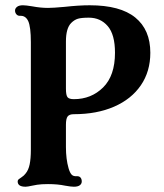

<svg xmlns="http://www.w3.org/2000/svg" viewBox="-20 -698 620 728"><path d="M47 -10Q47 -15 50.5 -18Q54 -21 62.5 -26.5Q71 -32 77 -40Q88 -53 92.5 -75Q97 -97 97 -130V-538Q97 -596 87 -618Q77 -639 57 -638H55Q47 -638 42 -644Q37 -650 37 -658Q37 -666 44.5 -672Q52 -678 67 -678Q78 -678 102 -674Q134 -668 162 -668Q181 -668 225 -672Q279 -678 320 -678Q436 -678 493 -631.5Q550 -585 550 -498Q550 -427 514 -374.5Q478 -322 412.5 -293.5Q347 -265 260 -265Q243 -265 236.5 -256.5Q230 -248 230 -225V-140Q230 -95 240 -60Q245 -43 251.5 -36Q258 -29 270 -30H272Q281 -30 285.5 -24.5Q290 -19 290 -10Q290 -1 282.5 4.5Q275 10 260 10Q249 10 227 6Q199 0 162 0Q137 0 121 2.5Q105 5 102 6Q84 10 77 10Q47 10 47 -10ZM260 -322Q326 -322 371 -366.5Q416 -411 416 -498Q416 -567 388.5 -599Q361 -631 317 -631Q289 -631 275.5 -627Q262 -623 250 -611Q230 -591 230 -541V-362Q230 -337 236 -329.5Q242 -322 260 -322Z"/></svg>

Font: Raigarh Medium
Style: Regular
Weight: 500
Designer: jaikishan Patel
Foundry: MagicType
Version: Version 1.000